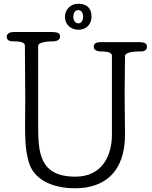

<svg xmlns="http://www.w3.org/2000/svg" viewBox="-20 -992 812 1026"><path d="M184 -746C184 -771 252 -771 264 -771C280 -771 301 -777 301 -796C301 -814 292 -821 250 -821H53C41 -821 16 -817 16 -796C16 -772 39 -771 53 -771C70 -771 113 -771 113 -748C113 -654 115 -560 115 -467C115 -422 114 -377 114 -334C114 -261 114 -192 134 -125C162 -31 260 14 382 14C539 14 648 -74 648 -272C648 -345 646 -419 646 -492C646 -558 648 -625 648 -692C648 -717 714 -717 728 -717C744 -717 765 -719 765 -742C765 -760 756 -767 714 -767H518C495 -767 481 -760 481 -742C481 -722 504 -717 518 -717C536 -717 578 -717 578 -694V-272C578 -163 528 -48 383 -48C189 -48 184 -180 184 -323ZM469 -904C469 -947 445 -972 398 -972C358 -972 327 -942 327 -902C327 -861 359 -833 399 -833C435 -833 469 -856 469 -904ZM398 -938C411 -938 424 -928 424 -903C424 -872 406 -867 399 -867C391 -867 372 -873 372 -902C372 -930 387 -938 398 -938Z"/></svg>

Font: Life Savers
Style: Bold
Weight: 700
Designer: Pablo Impallari, Rodrigo Fuenzalida, Brenda Gallo
Foundry: Pablo Impallari, Rodrigo Fuenzalida, Brenda Gallo
Version: Version 3.000